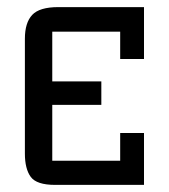

<svg xmlns="http://www.w3.org/2000/svg" viewBox="-20 -520 475 540"><path d="M127 -225V-68H318V-146H385V0H135Q83 0 66.5 -22.5Q50 -45 50 -88V-411Q50 -456 70.5 -478Q91 -500 144 -500H385V-354H318V-431H127V-291H265V-225Z"/></svg>

Font: Kelly Slab
Style: Regular
Weight: 400
Designer: Denis Masharov
Foundry: Denis Masharov
Version: Version 1.001